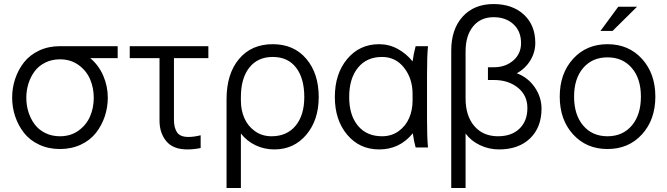

<svg xmlns="http://www.w3.org/2000/svg" viewBox="-20 -728 3295 948"><path d="M275.9 7.8Q219.2 7.8 173.1 -13.9Q127 -35.6 98.6 -71.8Q70.3 -107.9 55.2 -152.6Q40 -197.3 40 -246.1Q40 -294.9 55.2 -339.6Q70.3 -384.3 98.6 -420.4Q127 -456.5 173.1 -478.3Q219.2 -500 275.9 -500H561V-440.9H425.8Q467.8 -405.3 490 -353.8Q512.2 -302.2 512.2 -246.1Q512.2 -197.3 497.1 -152.6Q481.9 -107.9 453.6 -71.8Q425.3 -35.6 379.2 -13.9Q333 7.8 275.9 7.8ZM275.9 -55.2Q329.1 -55.2 367.9 -83.3Q406.7 -111.3 424.8 -153.6Q442.9 -195.8 442.9 -245.1Q442.9 -294.4 424.8 -336.7Q406.7 -378.9 367.9 -407Q329.1 -435.1 275.9 -435.1Q235.8 -435.1 203.4 -418.9Q170.9 -402.8 150.9 -375.7Q130.9 -348.6 120.4 -315.2Q109.9 -281.7 109.9 -245.1Q109.9 -208.5 120.4 -175Q130.9 -141.6 150.9 -114.5Q170.9 -87.4 203.4 -71.3Q235.8 -55.2 275.9 -55.2Z M767.6 -131.8V-440.9H620.6V-500H1008.8V-440.9H838.9V-136.2Q838.9 -97.7 854 -74.7Q869.1 -51.8 910.6 -51.8Q937 -51.8 970.7 -60.1V2.9Q937 9.8 904.8 9.8Q834.5 9.8 801 -31Q767.6 -71.8 767.6 -131.8Z M1169.4 -249V-231Q1169.4 -184.1 1186.5 -144.8Q1203.6 -105.5 1238.8 -80.3Q1273.9 -55.2 1320.8 -55.2Q1396.5 -55.2 1439.5 -107.2Q1482.4 -159.2 1482.4 -249Q1482.4 -341.3 1441.9 -394Q1401.4 -446.8 1326.7 -446.8Q1252 -446.8 1210.7 -393.8Q1169.4 -340.8 1169.4 -249ZM1326.7 -509.8Q1431.2 -509.8 1492.4 -437.5Q1553.7 -365.2 1553.7 -249Q1553.7 -135.3 1492.4 -62.7Q1431.2 9.8 1334.5 9.8Q1285.2 9.8 1242.2 -10.5Q1199.2 -30.8 1169.4 -68.8V200.2H1098.6V-237.8Q1098.6 -363.3 1159.9 -436.5Q1221.2 -509.8 1326.7 -509.8Z M1633.3 -249Q1633.3 -363.8 1694.3 -436.8Q1755.4 -509.8 1852.1 -509.8Q1900.9 -509.8 1943.6 -486.6Q1986.3 -463.4 2017.1 -424.8Q2022 -461.9 2032.2 -500H2093.3Q2088.4 -455.1 2088.4 -359.9V-140.1Q2088.4 -44.9 2093.3 0H2032.2Q2023.9 -28.8 2018.1 -69.8Q1953.6 9.8 1852.1 9.8Q1755.4 9.8 1694.3 -62.7Q1633.3 -135.3 1633.3 -249ZM2017.1 -231V-264.2Q2017.1 -339.8 1975.3 -393.3Q1933.6 -446.8 1866.2 -446.8Q1790.5 -446.8 1747.3 -393.6Q1704.1 -340.3 1704.1 -249Q1704.1 -159.2 1747.3 -107.2Q1790.5 -55.2 1866.2 -55.2Q1913.1 -55.2 1948 -80.3Q1982.9 -105.5 2000 -144.8Q2017.1 -184.1 2017.1 -231Z M2208 200.2V-478Q2208 -584 2264.4 -646Q2320.8 -708 2417 -708Q2509.8 -708 2566.4 -656Q2623 -604 2623 -516.1Q2623 -469.7 2598.4 -429.4Q2573.7 -389.2 2531.7 -366.2Q2586.9 -345.7 2620.4 -296.9Q2653.8 -248 2653.8 -191.9Q2653.8 -99.1 2597.2 -44.7Q2540.5 9.8 2443.8 9.8Q2394.5 9.8 2350.1 -11.2Q2305.7 -32.2 2278.8 -68.8V200.2ZM2278.8 -474.1V-242.2Q2278.8 -155.8 2322 -105.5Q2365.2 -55.2 2439 -55.2Q2505.9 -55.2 2544.9 -92.8Q2584 -130.4 2584 -194.8Q2584 -257.3 2536.9 -295.2Q2489.7 -333 2418.9 -333H2389.2V-396H2418.9Q2475.6 -396 2514.2 -429.2Q2552.7 -462.4 2552.7 -515.1Q2552.7 -573.7 2515.1 -608.4Q2477.5 -643.1 2417 -643.1Q2353 -643.1 2315.9 -597.7Q2278.8 -552.2 2278.8 -474.1Z M2979.5 7.8Q2875.5 7.8 2809.6 -64.5Q2743.7 -136.7 2743.7 -251Q2743.7 -365.2 2809.6 -437.5Q2875.5 -509.8 2979.5 -509.8Q3084 -509.8 3149.9 -437.3Q3215.8 -364.7 3215.8 -251Q3215.8 -137.2 3149.9 -64.7Q3084 7.8 2979.5 7.8ZM2814.5 -251Q2814.5 -161.1 2859.4 -108.2Q2904.3 -55.2 2979.5 -55.2Q3054.7 -55.2 3099.6 -108.2Q3144.5 -161.1 3144.5 -251Q3144.5 -339.8 3099.6 -392.3Q3054.7 -444.8 2979.5 -444.8Q2904.3 -444.8 2859.4 -392.3Q2814.5 -339.8 2814.5 -251ZM3032.7 -694.8H3125.5L3004.4 -575.2H2944.8Z"/></svg>

Font: LT Superior
Style: Regular
Weight: 400
Designer: Daniel Lyons
Foundry: LyonsType
Version: Version 1.000